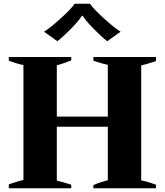

<svg xmlns="http://www.w3.org/2000/svg" viewBox="-20 -1004 879 1024"><path d="M286 -784 215 -835Q249 -856 305 -907Q361 -958 378 -984H460Q477 -958 533 -907Q589 -856 623 -835L552 -784Q518 -811 478 -852Q438 -893 421 -920H417Q401 -894 361 -853Q321 -812 286 -784ZM733 -655V-42Q769 -35 812 -19V0H478V-17Q496 -25 519 -32.5Q542 -40 555 -43V-328H283V-41Q312 -34 360 -19V0H27V-21Q90 -42 105 -44V-657Q70 -664 27 -680V-700H360V-682Q306 -661 283 -656V-382H555V-658Q519 -666 478 -680V-700H812V-678Q746 -657 733 -655Z"/></svg>

Font: Trirong ExtraBold
Style: Regular
Weight: 800
Designer: Katatrad Team
Foundry: CadsonDemak
Version: Version 1.001